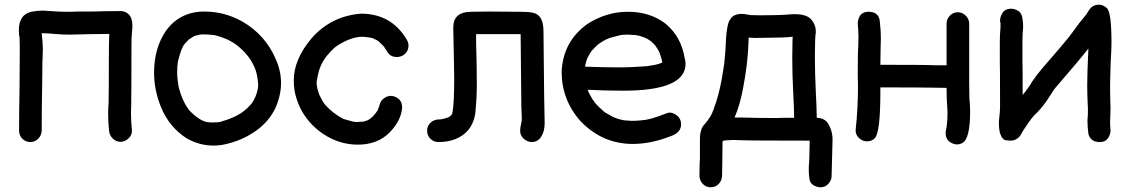

<svg xmlns="http://www.w3.org/2000/svg" viewBox="-20 -593 4800 815"><path d="M109 10Q89 10 75 -4Q61 -18 61 -38Q61 -130 63 -223L64 -391L63 -435Q60 -444 60 -465Q60 -531 113 -543Q138 -548 162 -548L209 -545Q237 -543 260 -543Q292 -543 307 -544H366Q430 -546 494 -546Q515 -545 528.5 -530Q542 -515 542 -483Q542 -469 540 -454Q538 -439 538 -396Q538 -211 537 -152L536 -115Q536 -77 540 -39V-37Q540 -18 524.5 -4.5Q509 9 492 9Q472 9 458 -5.5Q444 -20 443 -39Q439 -74 439 -109Q439 -132 441 -156Q442 -213 442 -331Q442 -422 444 -448V-449L358 -448Q339 -448 321 -447L277 -446Q244 -446 211 -449Q184 -452 157 -452Q161 -419 162 -384L160 -327L159 -231Q157 -134 157 -38Q156 -18 142 -4Q128 10 109 10Z M886 25Q827 25 772 -6Q698 -54 664 -137Q634 -209 634 -285Q634 -389 685 -463Q744 -544 848 -544Q933 -544 1008 -502Q1107 -445 1151 -341Q1173 -291 1173 -241Q1173 -186 1147 -130Q1119 -75 1067.5 -38.5Q1016 -2 957 14Q921 25 886 25ZM876 -73Q892 -73 903 -74L913 -75Q981 -94 1017 -123Q1029 -132 1046 -151Q1046 -152 1047 -152Q1068 -181 1074 -215Q1074 -218 1075 -218L1076 -234Q1072 -282 1062 -303V-305L1061 -306Q1048 -335 1033 -354Q1033 -355 1032 -355Q990 -408 934 -430Q896 -445 878 -445Q866 -447 840 -447Q828 -447 804 -440V-439Q795 -435 789.5 -430.5Q784 -426 782 -426L765 -408Q750 -393 735 -331Q732 -310 732 -286Q732 -259 739 -221Q754 -163 784 -124Q833 -74 868 -74Z M1499 21Q1420 21 1351 -25Q1255 -91 1231 -204Q1227 -228 1227 -252Q1227 -341 1303 -431Q1386 -525 1512 -535Q1642 -535 1707 -424Q1714 -412 1714 -400Q1714 -372 1689 -357Q1677 -351 1664 -351Q1636 -351 1623 -375L1611 -393V-394L1590 -415Q1584 -421 1568 -428Q1559 -434 1519 -437Q1471 -437 1413 -400Q1396 -390 1371 -360Q1370 -358 1368 -357Q1347 -330 1339 -307L1334 -293Q1326 -263 1326 -255Q1324 -251 1324 -240Q1324 -222 1336 -189L1337 -188Q1346 -167 1359 -149L1361 -148Q1389 -114 1438 -88Q1441 -88 1442 -87Q1443 -86 1482 -76L1495 -75L1524 -77L1542 -83Q1564 -95 1584 -126L1585 -130Q1589 -139 1592 -150Q1597 -169 1615 -179Q1626 -186 1639 -186Q1645 -186 1652 -184Q1687 -173 1687 -136Q1683 -82 1635 -32Q1584 21 1499 21Z M2237 10Q2225 10 2213 3Q2188 -12 2188 -38Q2188 -51 2192 -68Q2195 -79 2195 -90L2193 -142L2190 -448H2001V-412Q2004 -319 2004 -226Q2004 -179 1999 -128Q1996 -76 1967 -40Q1922 10 1841 10Q1821 10 1807 -4Q1793 -18 1793 -38Q1793 -58 1807 -71.5Q1821 -85 1841 -86Q1855 -86 1857 -88Q1866 -89 1874 -92Q1876 -92 1882 -95Q1884 -95 1889 -98.5Q1894 -102 1894.5 -103.5Q1895 -105 1897 -106Q1900 -111 1900 -113Q1900 -115 1901 -118Q1908 -155 1908 -261Q1908 -292 1907 -322L1904 -476Q1904 -543 1980 -543L2054 -544Q2128 -544 2191 -543Q2222 -543 2242 -539Q2287 -530 2287 -460Q2290 -118 2292 -71Q2292 -36 2277.5 -13Q2263 10 2237 10Z M2666 18Q2537 18 2444 -79Q2364 -169 2364 -289Q2370 -417 2473 -491Q2554 -543 2645 -543Q2741 -543 2807 -491Q2871 -437 2886 -348Q2890 -335 2890 -322Q2890 -208 2625 -208Q2549 -208 2475 -212L2477 -205L2484 -191L2496 -170L2505 -158V-157Q2522 -138 2543 -120L2548 -116L2583 -96Q2584 -96 2586 -95Q2588 -94 2590 -93.5Q2592 -93 2593 -92Q2607 -87 2625 -83Q2630 -83 2632 -82L2662 -80Q2681 -80 2700 -82Q2705 -82 2705 -83Q2737 -83 2809 -112Q2816 -115 2824 -115Q2835 -115 2849 -106Q2871 -92 2871 -65Q2871 -33 2835 -18Q2746 18 2666 18ZM2605 -307Q2665 -307 2725 -312Q2729 -313 2734 -313Q2734 -314 2736 -314Q2767 -317 2790 -327H2791Q2791 -338 2781 -365Q2781 -368 2779 -370V-371Q2770 -389 2763 -397V-398Q2755 -408 2745 -416L2743 -418Q2730 -428 2717 -433L2712 -435Q2695 -442 2678 -444L2646 -446Q2624 -446 2614 -444L2583 -436Q2554 -430 2524 -408Q2521 -408 2518 -403H2517Q2510 -397 2504 -390L2492 -378Q2480 -360 2474 -348V-347Q2474 -346 2473 -346Q2469 -336 2467 -326.5Q2465 -317 2463 -310Q2546 -307 2605 -307Z M3462 202Q3450 202 3434.5 194Q3419 186 3416 167Q3413 148 3413 128Q3413 107 3415 92L3417 4Q3164 4 3118 2L3095 1L3057 3Q3056 4 3053.5 4Q3051 4 3048 5Q3048 8 3047 10L3046 97Q3045 125 3045 154Q3044 174 3030.5 188Q3017 202 2997 202Q2977 202 2963.5 188Q2950 174 2949 154L2950 97L2951 83V-1Q2951 -47 2972 -67Q2991 -89 3002 -111L3007 -124H3008L3009 -129Q3031 -186 3044 -259L3054 -321L3059 -375Q3063 -496 3080 -511Q3092 -534 3130 -534Q3140 -534 3152 -531Q3158 -531 3164 -529L3207 -528Q3291 -528 3334 -532L3352 -533Q3404 -533 3423.5 -510.5Q3443 -488 3443 -459V-456Q3439 -435 3439 -352Q3439 -282 3443 -201Q3446 -152 3447 -93Q3473 -93 3490 -76Q3514 -42 3514 -1L3510 154Q3510 167 3503 178Q3489 202 3462 202ZM3273 -92Q3291 -93 3310 -93H3351Q3350 -151 3347 -200Q3343 -278 3343 -346L3344 -424Q3345 -430 3345 -437Q3308 -433 3254 -433L3185 -432L3163 -433L3159 -434H3158Q3158 -422 3157 -411Q3156 -400 3156 -388Q3152 -316 3137 -234Q3123 -151 3098 -94H3132Q3198 -92 3273 -92Z M4042 20Q4036 20 4029 18Q3994 7 3994 -29Q3994 -35 3995.5 -41Q3997 -47 3998 -53L3999 -62Q4002 -87 4002 -110L4001 -137Q3998 -170 3998 -220L3930 -221Q3905 -222 3717 -222V-205Q3717 -33 3694 -7Q3681 7 3660 7Q3642 7 3627 -6.5Q3612 -20 3612 -39V-41Q3622 -134 3622 -227L3621 -273Q3621 -383 3623 -391L3624 -438Q3624 -453 3623 -467L3621 -492Q3621 -507 3628 -522Q3639 -543 3667 -543Q3707 -543 3714 -508Q3719 -468 3719 -428L3718 -388L3717 -318Q3913 -318 3950 -316H3998V-493Q3998 -512 4012 -526.5Q4026 -541 4046 -541Q4065 -541 4079.5 -526.5Q4094 -512 4094 -493V-239L4095 -175Q4098 -147 4098 -119Q4098 -4 4065 14Q4054 20 4042 20Z M4648 10Q4609 10 4600 -25Q4596 -54 4596 -83Q4596 -88 4597 -95.5Q4598 -103 4598 -131L4597 -154Q4595 -193 4595 -232Q4595 -284 4600 -387Q4561 -337 4458 -218L4456 -215Q4453 -212 4451 -208L4440 -191Q4411 -144 4381 -114Q4368 -102 4356 -87Q4356 -86 4355 -85Q4354 -84 4353 -82Q4352 -80 4349 -77Q4322 -39 4312 -19Q4295 4 4270 4Q4267 4 4250.5 2.5Q4234 1 4224 -30Q4220 -49 4220 -69Q4220 -82 4222 -96Q4225 -119 4225 -142Q4225 -309 4224 -334V-418Q4224 -442 4227 -478V-495L4226 -498Q4225 -501 4225 -506Q4225 -519 4233 -534Q4244 -556 4273 -556Q4285 -556 4300 -548Q4315 -540 4319 -520.5Q4323 -501 4323 -482Q4323 -468 4321 -455L4320 -417V-338Q4321 -308 4321 -191L4323 -192L4329 -200Q4330 -200 4330.5 -201Q4331 -202 4332 -203Q4333 -204 4333 -205Q4352 -229 4360 -245Q4384 -280 4411 -311Q4488 -399 4516 -434Q4518 -437 4521 -440.5Q4524 -444 4524 -445L4535 -459Q4563 -499 4580 -518L4593 -534V-535L4602 -549Q4617 -573 4644 -573Q4663 -573 4678 -559Q4698 -542 4698 -413Q4698 -377 4695 -340Q4692 -253 4692 -222L4693 -161L4694 -133L4692 -69L4694 -39Q4694 -25 4686 -11Q4675 10 4648 10Z"/></svg>

Font: Bad Comic
Style: Regular
Weight: 400
Designer: GGBotNet
Foundry: f0n7
Version: 0.9